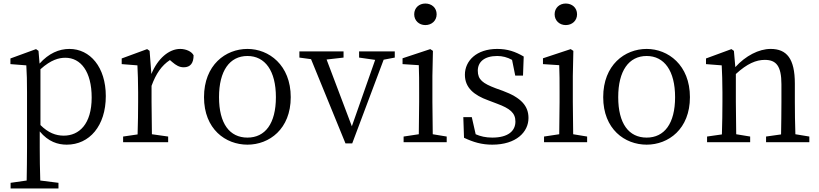

<svg xmlns="http://www.w3.org/2000/svg" viewBox="-20 -805 4636 1087"><path d="M209 -413C269 -467 314 -478 350 -478C437 -478 499 -400 499 -253C499 -101 427 -37 341 -37C296 -37 253 -53 209 -97ZM198 -517 184 -527 39 -474V-442L129 -435C132 -388 133 -346 133 -282V34C133 93 132 157 131 217L40 230V262H311V230L208 217C206 156 205 90 205 32V-61C254 -2 308 14 358 14C486 14 579 -92 579 -261C579 -425 490 -528 373 -528C314 -528 256 -503 204 -445Z M827 -517 813 -527 669 -474V-442L758 -435C760 -388 762 -347 762 -283V-228C762 -177 761 -100 759 -44L677 -32V0H932V-32L840 -45C839 -101 838 -177 838 -228V-319C863 -388 895 -434 942 -465L956 -453C976 -436 995 -424 1020 -424C1059 -424 1076 -449 1076 -492C1065 -514 1032 -528 1000 -528C937 -528 873 -474 837 -386Z M1381 14C1504 14 1626 -74 1626 -255C1626 -437 1502 -528 1381 -528C1257 -528 1135 -437 1135 -255C1135 -74 1257 14 1381 14ZM1381 -26C1280 -26 1220 -105 1220 -255C1220 -404 1280 -488 1381 -488C1481 -488 1542 -404 1542 -255C1542 -105 1481 -26 1381 -26Z M2215 -514H2013V-479L2104 -466L1972 -90L1829 -468L1925 -479V-514H1675V-479L1741 -470L1936 7H1974L2152 -467L2215 -479Z M2388 -663C2424 -663 2452 -688 2452 -724C2452 -761 2424 -785 2388 -785C2353 -785 2325 -761 2325 -724C2325 -688 2353 -663 2388 -663ZM2430 -45C2429 -100 2428 -177 2428 -228V-375L2431 -517L2416 -527L2259 -475V-442L2351 -436C2353 -386 2353 -346 2353 -284V-228C2353 -177 2352 -100 2351 -45L2265 -32V0H2509V-32Z M2787 -305C2713 -333 2685 -354 2685 -405C2685 -454 2722 -488 2795 -488C2824 -488 2852 -481 2879 -466L2897 -377H2941L2945 -485C2897 -513 2853 -528 2795 -528C2677 -528 2612 -460 2612 -382C2612 -308 2664 -266 2744 -237L2794 -218C2867 -191 2898 -166 2898 -117C2898 -63 2856 -26 2767 -26C2730 -26 2700 -33 2673 -45L2651 -142H2603L2607 -25C2660 0 2707 14 2767 14C2903 14 2972 -58 2972 -137C2972 -204 2932 -252 2826 -291Z M3183 -663C3219 -663 3247 -688 3247 -724C3247 -761 3219 -785 3183 -785C3148 -785 3120 -761 3120 -724C3120 -688 3148 -663 3183 -663ZM3225 -45C3224 -100 3223 -177 3223 -228V-375L3226 -517L3211 -527L3054 -475V-442L3146 -436C3148 -386 3148 -346 3148 -284V-228C3148 -177 3147 -100 3146 -45L3060 -32V0H3304V-32Z M3641 14C3764 14 3886 -74 3886 -255C3886 -437 3762 -528 3641 -528C3517 -528 3395 -437 3395 -255C3395 -74 3517 14 3641 14ZM3641 -26C3540 -26 3480 -105 3480 -255C3480 -404 3540 -488 3641 -488C3741 -488 3802 -404 3802 -255C3802 -105 3741 -26 3641 -26Z M4483 -45C4481 -100 4480 -176 4480 -228V-332C4480 -473 4434 -528 4343 -528C4276 -528 4201 -489 4143 -425L4135 -517L4121 -527L3977 -474V-442L4066 -435C4068 -388 4070 -346 4070 -283V-228C4070 -177 4069 -100 4067 -44L3983 -32V0H4227V-32L4148 -45C4147 -100 4146 -177 4146 -228V-386C4210 -445 4261 -466 4310 -466C4374 -466 4404 -432 4404 -328V-228C4404 -176 4403 -99 4402 -44L4317 -32V0H4562V-32Z"/></svg>

Font: Source Han Serif AKR9
Style: Regular
Weight: 400
Designer: Ryoko NISHIZUKA 西塚涼子 (kana & ideographs); Frank Grießhammer (Latin, Greek & Cyrillic); Sandoll Communications 산돌커뮤니케이션, 
Foundry: Adobe Systems Incorporated
Version: Version 1.005;hotconv 1.0.107;makeotfexe 2.5.65593